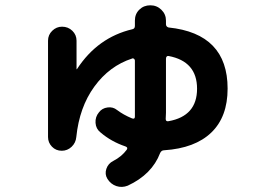

<svg xmlns="http://www.w3.org/2000/svg" viewBox="-20 -658 1040 736"><path d="M626 -443.4Q622.1 -444.3 619.1 -441.4Q616.2 -438.5 616.2 -432.6V-225.6Q616.2 -221.7 615.7 -213.9Q615.2 -206.1 615.2 -202.1Q615.2 -191.4 626 -193.4Q735.4 -212.9 735.4 -317.9Q735.4 -422.9 626 -443.4ZM216.8 -80.1Q194.3 -80.1 179.2 -95.7Q164.1 -111.3 164.1 -132.8V-502Q164.1 -524.4 180.2 -540Q196.3 -555.7 217.8 -555.7Q241.2 -555.7 257.3 -540Q273.4 -524.4 273.4 -502V-393.6V-392.6Q275.4 -392.6 275.4 -393.6Q354.5 -514.6 487.3 -545.9Q497.1 -547.9 497.1 -558.6V-579.1Q497.1 -604.5 514.2 -621.1Q531.2 -637.7 556.2 -637.7Q581.1 -637.7 598.6 -620.6Q616.2 -603.5 616.2 -579.1V-565.4Q616.2 -555.7 626 -552.7Q852.5 -529.3 852.5 -318.4Q852.5 -210 790 -149.9Q727.5 -89.8 609.4 -82Q598.6 -82 593.8 -71.3Q562.5 10.7 469.7 53.7Q447.3 62.5 425.8 55.2Q404.3 47.9 391.6 27.3Q380.9 9.8 387.7 -10.7Q394.5 -31.2 414.1 -41Q446.3 -57.6 465.8 -84Q471.7 -92.8 460.9 -96.7Q406.2 -115.2 365.2 -150.4Q347.7 -164.1 346.2 -187Q344.7 -210 359.4 -227.5Q371.1 -243.2 392.1 -246.1Q413.1 -249 428.7 -236.3Q453.1 -217.8 486.3 -204.1Q497.1 -200.2 497.1 -210.9V-225.6V-425.8Q497.1 -429.7 493.7 -432.6Q490.2 -435.5 486.3 -433.6Q399.4 -405.3 341.8 -326.2Q284.2 -247.1 272.5 -132.8Q270.5 -110.4 254.4 -95.2Q238.3 -80.1 216.8 -80.1Z"/></svg>

Font: Rounded-X Mgen+ 1m bold
Style: Bold
Weight: 700
Designer: [Source Han Sans]
Ryoko NISHIZUKA  (kana & ideographs); Paul D. Hunt (Latin, Greek & Cyrillic); Wenlong ZHANG  (bopomofo
Version: Version 1.059.20150602